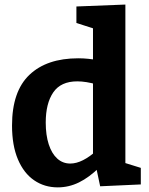

<svg xmlns="http://www.w3.org/2000/svg" viewBox="-20 -798 644 830"><path d="M229.7 12Q172.3 12 127.7 -18.5Q83 -49 57.5 -109Q32 -169 32 -255.3Q32 -403 107.2 -474.5Q182.3 -546 318.3 -546Q339.7 -546 361.8 -543.8Q384 -541.7 407.7 -536.7L382 -521.3V-686.3L392.3 -672.3L310.3 -698.7V-770L522 -778.3V-78.3L505 -98.3L588.7 -72.3V-0.7L413 7.3L394.7 -79L409.3 -74Q365.3 -31 321.5 -9.5Q277.7 12 229.7 12ZM283.7 -91Q310 -91 338.8 -105.5Q367.7 -120 398.7 -148L382 -106V-465L399 -432.7Q351.7 -446.3 314 -446.3Q243 -446.3 210.3 -398.7Q177.7 -351 177.7 -268.3Q177.7 -214 190.7 -174Q203.7 -134 227.5 -112.5Q251.3 -91 283.7 -91Z"/></svg>

Font: Bitter Thin
Style: Regular
Weight: 100
Designer: Sol Matas, and Bitter project Authors
Foundry: Sol Matas
Version: Version 2.002